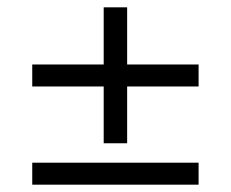

<svg xmlns="http://www.w3.org/2000/svg" viewBox="-20 -604 630 524"><path d="M68 -368V-428H522V-368ZM68 -100V-160H522V-100ZM263 -213V-584H327V-213Z"/></svg>

Font: Host Grotesk Light Light
Style: Regular
Weight: 300
Version: Version 1.003